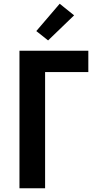

<svg xmlns="http://www.w3.org/2000/svg" viewBox="-20 -1006 540 1026"><path d="M84 0V-735H452V-621H221V0ZM237 -790 174 -840 299 -986 376 -924Z"/></svg>

Font: Iosevka Curly Heavy
Style: Regular
Weight: 900
Monospace: yes
Designer: Belleve Invis
Foundry: Belleve Invis
Version: Version 22.1.2; ttfautohint (v1.8.4)